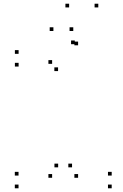

<svg xmlns="http://www.w3.org/2000/svg" viewBox="-20 -1004 660 1034"><path d="M581.5 10V-10H561.5V10ZM581.5 -58.5V-78.5H561.5V-58.5ZM368 -102.8V-122.8H348V-102.8ZM400.6 -46.6V-66.6H380.6V-46.6ZM400.6 -760V-780H380.6V-760ZM382.7 -766V-786H362.7V-766ZM80.2 -714.1V-734.1H60.2V-714.1ZM80.2 -645.6V-665.6H60.2V-645.6ZM292.7 -621.2V-641.2H272.7V-621.2ZM260.7 -660.2V-680.2H240.7V-660.2ZM260.7 -46.6V-66.6H240.7V-46.6ZM293.2 -102.8V-122.8H273.2V-102.8ZM79.8 -58.5V-78.5H59.8V-58.5ZM79.8 10V-10H59.8V10ZM267.6 -837.1V-857.1H247.6V-837.1ZM352.3 -964V-984H332.3V-964ZM509.4 -964V-984H489.4V-964ZM374.6 -837.1V-857.1H354.6V-837.1Z"/></svg>

Font: Monaspace Xenon Dots Var
Style: Regular
Weight: 400
Designer: Riley Cran and the Lettermatic Team
Version: Version 1.100 (Monaspace Xenon Dots)